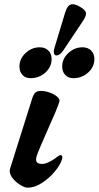

<svg xmlns="http://www.w3.org/2000/svg" viewBox="-20 -854 457 889"><path d="M25 -63Q25 -66 27 -74L129 -398Q136 -419 144.5 -426Q153 -433 170 -433Q190 -433 211.5 -425Q233 -417 245.5 -405.5Q258 -394 255 -383Q245 -351 203 -258Q159 -159 150 -132Q147 -123 147 -115Q147 -95 175 -95Q198 -95 233 -119Q239 -124 248 -130Q257 -136 258 -136Q269 -136 269 -126Q269 -124 267 -116Q259 -90 233 -59Q207 -28 173.5 -6.5Q140 15 108 15Q95 15 75 3Q55 -9 40 -27Q25 -45 25 -63ZM70 -546Q70 -582 98.5 -608.5Q127 -635 164 -635Q189 -635 204 -620Q219 -605 219 -581Q219 -544 190 -518Q161 -492 121 -492Q98 -492 84 -507Q70 -522 70 -546ZM268 -546Q268 -582 296.5 -608.5Q325 -635 362 -635Q387 -635 402 -620Q417 -605 417 -581Q417 -544 388 -518Q359 -492 319 -492Q296 -492 282 -507Q268 -522 268 -546ZM229.5 -609.5Q228.1 -619.4 230.9 -627.9L281.2 -794.4Q287.5 -814.5 294.8 -823.6Q302.1 -832.7 313 -834.2Q327.8 -836.3 352.1 -821.6Q376.4 -806.8 378.2 -793.9Q380.2 -780.1 360.9 -752.1L271.6 -618.4Q257.2 -599.2 244.3 -597.4Q231.4 -595.6 229.5 -609.5Z"/></svg>

Font: EB Garamond
Style: Bold Italic
Weight: 700
Italic angle: -17.2°
Designer: Georg Duffner and Octavio Pardo
Foundry: Georg Duffner
Version: Version 1.000